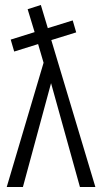

<svg xmlns="http://www.w3.org/2000/svg" viewBox="-20 -751 410 771"><path d="M301 0 185 -417 72 0H7L155 -499L133 -574L37 -544L23 -592L119 -622L91 -714L144 -731L172 -638L272 -669L286 -621L186 -590L363 0Z"/></svg>

Font: Radio Canada Condensed Light
Style: Regular
Weight: 300
Width: 3
Designer: Charles Daoud, Etienne Aubert Bonn, Alexandre Saumier Demers, Jacques Le Bailly
Foundry: Radio-Canada
Version: Version 2.104; ttfautohint (v1.8.4.7-5d5b);gftools[0.9.28.de